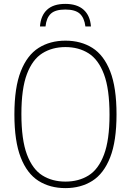

<svg xmlns="http://www.w3.org/2000/svg" viewBox="-20 -958 673 987"><path d="M316.5 9Q237 9 178 -28.2Q119 -65.5 86.5 -148.8Q54 -232 54 -370Q54 -508 86.8 -591.2Q119.5 -674.5 178.5 -711.8Q237.5 -749 316.5 -749Q396 -749 455 -711.8Q514 -674.5 546.5 -591.2Q579 -508 579 -370Q579 -232 546.2 -148.8Q513.5 -65.5 454.5 -28.2Q395.5 9 316.5 9ZM316.5 -24.5Q384.5 -24.5 435.2 -56Q486 -87.5 514.5 -162.8Q543 -238 543 -368Q543 -500.5 514.5 -576.2Q486 -652 435.2 -684Q384.5 -716 316.5 -716Q248.5 -716 197.8 -684.2Q147 -652.5 118.5 -577.5Q90 -502.5 90 -372Q90 -239.5 118.5 -163.8Q147 -88 197.8 -56.2Q248.5 -24.5 316.5 -24.5ZM185.5 -822Q189.5 -878 222 -908Q254.5 -938 315.5 -938Q376.5 -938 410 -907.8Q443.5 -877.5 447.5 -822H419Q413.5 -866.5 390 -887.8Q366.5 -909 315.5 -909Q264.5 -909 241.5 -887.8Q218.5 -866.5 214 -822Z"/></svg>

Font: Encode Sans Semi Condensed Thin
Style: Regular
Weight: 100
Width: 4
Designer: Multiple Designers
Foundry: Impallari Type
Version: Version 3.000; ttfautohint (v1.8.3) -l 8 -r 50 -G 200 -x 14 